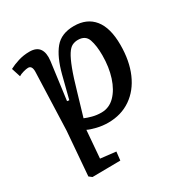

<svg xmlns="http://www.w3.org/2000/svg" viewBox="-173 -674 1003 1040"><g transform="rotate(-30 328.5 -153.5)"><path d="M126 -422Q127 -461 102 -461Q91 -461 71.5 -455.5Q52 -450 42 -443L24 -499Q48 -512 81.5 -522.5Q115 -533 152 -533Q196 -533 214 -507Q232 -481 226 -433L195 -199L208 -197L244 -338Q269 -434 310 -483.5Q351 -533 430 -533Q511 -533 554.5 -479Q598 -425 598 -319Q598 -219 565.5 -144Q533 -69 472.5 -27.5Q412 14 331 14Q295 14 260.5 5.5Q226 -3 208 -12L194 160L290 171L284 224L109 226L91 212L113 -62ZM411 -457Q392 -457 375.5 -449Q359 -441 343 -416Q327 -391 308.5 -342.5Q290 -294 267 -213L226 -74Q244 -66 270.5 -59Q297 -52 326 -52Q375 -52 410.5 -88Q446 -124 465.5 -184.5Q485 -245 485 -319Q485 -379 471.5 -418Q458 -457 411 -457Z"/></g></svg>

Font: Literata 7pt Medium
Style: Italic
Weight: 500
Italic angle: -2°
Designer: Latin by Veronika Burian and Jose Scaglione. Greek by Irene Vlachou. Cyrillic by Vera Evstafieva
Foundry: TypeTogether
Version: Version 3.002